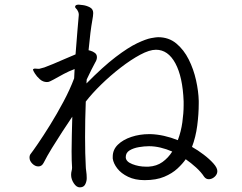

<svg xmlns="http://www.w3.org/2000/svg" viewBox="-20 -769 1040 826"><path d="M835 -324Q835 -278 828.5 -228.5Q822 -179 806 -137Q831 -123 856 -104Q881 -85 898 -66Q915 -47 915 -33Q915 -30 914.5 -27.5Q914 -25 913 -22Q909 -12 899 -5Q889 2 878 2Q866 2 858 -9Q845 -29 823.5 -48.5Q802 -68 779 -84Q766 -65 743.5 -44Q721 -23 686.5 -8.5Q652 6 602 6Q561 6 531 -8.5Q501 -23 484.5 -44.5Q468 -66 465 -87V-95Q465 -125 487 -146.5Q509 -168 545 -180Q581 -192 622 -192H628Q685 -190 745 -166Q759 -203 764.5 -243Q770 -283 770 -316V-333Q766 -438 734.5 -496.5Q703 -555 651 -555Q623 -555 583 -533.5Q543 -512 499 -478Q455 -444 415.5 -405.5Q376 -367 349 -332Q346 -254 346 -179Q346 -106 349 -53Q349 -46 351 -32Q353 -18 353 -6V1Q352 15 345.5 26Q339 37 323 37Q309 37 297.5 19.5Q286 2 286 -16V-18Q286 -26 288 -33.5Q290 -41 290 -47V-49Q289 -63 288.5 -80Q288 -97 288 -118Q288 -150 289 -188Q290 -226 291 -267Q272 -239 248.5 -203Q225 -167 203.5 -132Q182 -97 168 -69Q160 -53 145 -53Q131 -53 119 -65Q107 -77 107 -91Q107 -101 112 -107Q120 -117 143 -150.5Q166 -184 195.5 -231.5Q225 -279 253 -331.5Q281 -384 299 -432L301 -472Q275 -462 254.5 -451Q234 -440 209 -426Q201 -422 195 -419Q189 -416 182 -416Q165 -416 151.5 -428Q138 -440 130 -453Q122 -466 122 -469Q122 -471 123 -472Q127 -474 129 -474Q133 -474 136.5 -473.5Q140 -473 144 -473H149Q153 -474 160 -476Q167 -478 171 -479Q185 -484 209 -494Q233 -504 259 -515.5Q285 -527 305 -535Q309 -591 313 -635.5Q317 -680 319 -705Q319 -715 314 -723Q312 -728 307.5 -732Q303 -736 303 -740Q303 -741 303.5 -741.5Q304 -742 304 -743Q306 -749 319 -749Q322 -749 337 -747Q352 -745 366.5 -737.5Q381 -730 381 -713Q381 -707 380 -699.5Q379 -692 377 -681Q373 -659 369 -627.5Q365 -596 361 -553Q361 -553 370 -550.5Q379 -548 388 -541.5Q397 -535 397 -523Q397 -512 390 -501Q383 -488 373 -468.5Q363 -449 353 -427Q353 -423 352.5 -419Q352 -415 352 -410Q424 -483 478 -524Q532 -565 570 -583Q608 -601 630 -605Q652 -609 660 -609Q706 -609 738.5 -582Q771 -555 792 -513Q813 -471 823.5 -423.5Q834 -376 835 -335ZM619 -52Q654 -54 679 -72Q704 -90 721 -117Q696 -128 670.5 -134Q645 -140 621 -140Q601 -140 577.5 -136Q554 -132 537.5 -122Q521 -112 521 -93Q521 -74 549 -63Q577 -52 608 -52Z"/></svg>

Font: QiushuiShotai
Style: Regular
Weight: 600
Designer: Fontworks Inc.
Foundry: Fontworks Inc.
Version: Version 1.250